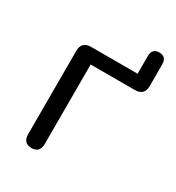

<svg xmlns="http://www.w3.org/2000/svg" viewBox="-152 -704 739 806"><g transform="rotate(30 217.5 -301.0)"><path d="M121 7Q80 7 80 -37V-440Q80 -486 126 -486H351V-571Q351 -609 386 -609Q421 -609 421 -571V-467Q421 -421 375 -421H161V-37Q161 7 121 7Z"/></g></svg>

Font: Nunito
Style: Regular
Weight: 400
Designer: Vernon Adams
Foundry: Vernon Adams
Version: Version 3.602